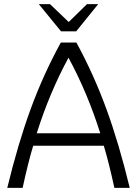

<svg xmlns="http://www.w3.org/2000/svg" viewBox="-20 -905 660 925"><path d="M480 -203H140Q116 -124 89 0H15Q67 -214 128 -380.5Q189 -547 273 -700H348Q431 -548 492 -381.5Q553 -215 605 0H531Q504 -124 480 -203ZM463 -263Q402 -457 310 -627Q218 -457 157 -263ZM167 -885H221L311 -799L399 -885H453L347 -754H274Z"/></svg>

Font: Krub
Style: Regular
Weight: 400
Designer: Ekaluck Peanpanawate
Foundry: Cadson Demak Co.,Ltd.
Version: Version 1.000; ttfautohint (v1.6)